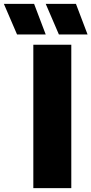

<svg xmlns="http://www.w3.org/2000/svg" viewBox="-128 -971 472 991"><path d="M44 0V-740H240V0ZM-40 -793 -108 -951H48L108 -793ZM176 -793 108 -951H264L324 -793Z"/></svg>

Font: Encode Sans Condensed Black
Style: Regular
Weight: 900
Width: 3
Designer: Multiple Designers
Foundry: Impallari Type
Version: Version 2.000